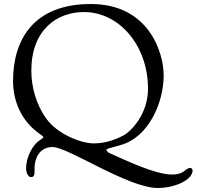

<svg xmlns="http://www.w3.org/2000/svg" viewBox="-20 -742 979 956"><path d="M45 -339C45 -234 89 -139 174 -78C186 -70 196 -62 196 -59C196 -55 185 -49 174 -41C146 -21 110 34 110 98C110 119 121 140 134 140C149 140 152 128 152 114V96C152 49 175 -10 242 -10C318 -10 618 194 765 194C851 194 939 154 939 106C939 103 934 94 929 94C901 94 902 127 836 127C754 127 609 58 529 22C517 17 510 9 510 3C510 -1 521 -3 581 -20C718 -57 795 -229 795 -367C795 -476 724 -722 432 -722C152 -722 45 -550 45 -339ZM136 -390C136 -594 264 -682 398 -682C574 -682 717 -515 717 -300C717 -177 636 -89 592 -66C557 -48 505 -28 448 -28C383 -28 266 -74 210 -152C160 -221 136 -310 136 -390Z"/></svg>

Font: OFL Sorts Mill Goudy
Style: Regular
Weight: 500
Version: Version 003.000